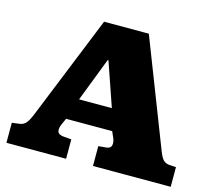

<svg xmlns="http://www.w3.org/2000/svg" viewBox="-101 -823 1052 945"><g transform="rotate(15 425.5 -350.0)"><path d="M7 0V-102L46 -107Q67 -110 79 -125.5Q91 -141 100 -163L317 -700H545L756 -157Q768 -126 779.5 -115Q791 -104 810 -102L844 -100V0H448V-101L490 -105Q510 -107 513.5 -123Q517 -139 509 -158L495 -190H260L247 -161Q235 -135 240 -119.5Q245 -104 273 -102L311 -99V0ZM297 -299H464L387 -522H383Z"/></g></svg>

Font: Literata Variable Black
Style: Regular
Weight: 900
Designer: Latin by Veronika Burian and Jose Scaglione. Greek by Irene Vlachou. Cyrillic by Vera Evstafieva.
Foundry: TypeTogether
Version: Version 3.021